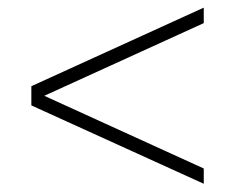

<svg xmlns="http://www.w3.org/2000/svg" viewBox="-20 -632 600 490"><path d="M60 -363V-412L500 -612.5V-573L93 -387.5L500 -202V-163Z"/></svg>

Font: Bodoni* 06pt
Style: Bold
Weight: 700
Version: Version 2.3